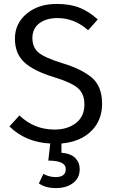

<svg xmlns="http://www.w3.org/2000/svg" viewBox="-20 -720 584 978"><path d="M500 -191Q500 -107 445 -52.5Q390 2 293 11V58Q341 62 363.5 85Q386 108 386 141Q386 187 352 212.5Q318 238 266 238Q210 238 178 214L201 166Q231 182 264 182Q315 182 315 141Q315 98 226 98L236 11Q111 5 28 -76L79 -132Q154 -60 258 -60Q324 -60 367 -93.5Q410 -127 410 -188Q410 -241 378 -270Q346 -299 258 -326Q152 -358 104 -402.5Q56 -447 56 -523Q56 -600 115.5 -650Q175 -700 269 -700Q337 -700 385.5 -680.5Q434 -661 478 -621L429 -566Q359 -628 273 -628Q216 -628 180.5 -601.5Q145 -575 145 -526Q145 -479 176 -452.5Q207 -426 298 -398Q397 -368 448.5 -324Q500 -280 500 -191Z"/></svg>

Font: FiraSans
Style: Regular
Weight: 350
Designer: Carrois Corporate & Edenspiekermann AG
Foundry: Carrois Corporate GbR & Edenspiekermann AG
Version: Version 3.106;PS 003.106;hotconv 1.0.70;makeotf.lib2.5.58329